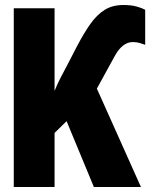

<svg xmlns="http://www.w3.org/2000/svg" viewBox="-20 -747 603 767"><path d="M35 0V-714H198V-384Q208 -409 222 -436.5Q236 -464 245 -480L289 -565Q316 -616 341.5 -652Q367 -688 398 -707.5Q429 -727 473 -727Q504 -727 525.5 -721Q547 -715 560 -708V-568Q552 -571 539 -575Q526 -579 511 -579Q470 -579 440 -526L367 -393L543 0H355L246 -263L198 -216V0Z"/></svg>

Font: Noto Sans Mono SemiCondensed Black
Style: Regular
Weight: 900
Width: 4
Designer: Monotype Design Team
Foundry: Monotype Imaging Inc.
Version: Version 2.014; ttfautohint (v1.8.4.7-5d5b)